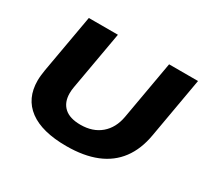

<svg xmlns="http://www.w3.org/2000/svg" viewBox="-143 -886 1163 1098"><g transform="rotate(30 438.0 -337.5)"><path d="M406 12Q245 12 161 -50.5Q77 -113 77 -231Q77 -247 79 -265Q81 -283 84 -302L152 -687H344L276 -302Q274 -292 273 -281Q272 -270 272 -260Q272 -200 308 -167Q344 -134 415 -134Q496 -134 548 -178Q600 -222 614 -301L682 -687H873L803 -288Q786 -189 736 -122Q686 -55 603.5 -21.5Q521 12 406 12Z"/></g></svg>

Font: Archivo SemiExpanded ExtraBold
Style: Italic
Weight: 800
Width: 6
Italic angle: -10°
Designer: Hector Gatti
Foundry: Omnibus-Type
Version: Version 2.001